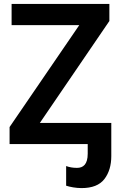

<svg xmlns="http://www.w3.org/2000/svg" viewBox="-20 -734 616 978"><path d="M395 224.1C449.2 224.1 487.8 209 511.7 178.2C535.2 147.5 546.9 108.4 546.9 61V-107.9H183.1L537.1 -627V-713.9H39.1V-606H383.8L28.8 -86.9V0H426.8V48.8C426.8 103.5 403.8 121.1 372.1 121.1C350.6 121.1 333 117.7 316.9 111.8V211.9C335.9 218.3 367.2 224.1 395 224.1Z"/></svg>

Font: Noto Reveo Sans
Style: Regular
Weight: 600
Designer: Monotype Design Team
Foundry: Monotype Imaging Inc.
Version: Version 2.007